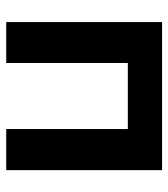

<svg xmlns="http://www.w3.org/2000/svg" viewBox="18 -558 540 616"><g transform="rotate(90 288.0 -250.0)"><path d="M50.8 0V-500H525.9V0H394V-390.1H182.1V0Z"/></g></svg>

Font: LT Wave Text Bold
Style: Regular
Weight: 700
Designer: Daniel Lyons
Version: Version 2.5 (Glyphs App)